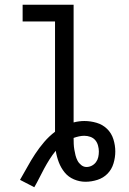

<svg xmlns="http://www.w3.org/2000/svg" viewBox="-20 -755 540 806"><path d="M124 31 64 0Q80 -27 95 -54.5Q110 -82 127.5 -108.5Q145 -135 165.5 -159Q186 -183 211 -202V-665H75V-735H289V-241Q300 -244 311.5 -245.5Q323 -247 334 -247Q360 -247 385.5 -239.5Q411 -232 429.5 -214Q448 -196 456 -170.5Q464 -145 464 -119Q464 -94 456.5 -69Q449 -44 431.5 -26Q414 -8 389 0Q364 8 339 8Q314 8 290.5 -2Q267 -12 251.5 -31Q236 -50 227 -73.5Q218 -97 214 -122Q200 -105 188 -86Q176 -67 165.5 -47.5Q155 -28 145 -8Q135 12 124 31ZM343 -54Q355 -54 365.5 -59.5Q376 -65 383 -74.5Q390 -84 392.5 -95.5Q395 -107 395 -119Q395 -131 391.5 -144Q388 -157 380 -166.5Q372 -176 359.5 -180.5Q347 -185 334 -185Q323 -185 311.5 -182.5Q300 -180 289 -176V-175Q289 -163 289.5 -151Q290 -139 292 -127Q294 -115 297 -103Q300 -91 305.5 -80.5Q311 -70 321 -62Q331 -54 343 -54Z"/></svg>

Font: Iosevka Custom
Style: Regular
Weight: 400
Monospace: yes
Designer: Belleve Invis
Foundry: Belleve Invis
Version: Version 32.5.0; ttfautohint (v1.8.4)